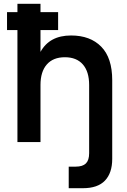

<svg xmlns="http://www.w3.org/2000/svg" viewBox="-20 -740 664 1000"><path d="M70.8 -583.5H16.6V-676.8H70.8V-720.2H190.9V-676.8H282.7V-583.5H190.9V-469.7Q237.8 -555.2 350.1 -555.2Q450.2 -555.2 507.3 -496.8Q564.5 -438.5 564.5 -322.3V87.4Q564.5 161.1 526.6 200.7Q488.8 240.2 412.1 240.2H337.9V127.9H374.5Q410.6 127.9 427.5 111.1Q444.3 94.2 444.3 58.1V-297.4Q444.3 -366.7 411.6 -404.3Q378.9 -441.9 317.9 -441.9Q256.8 -441.9 223.9 -404.3Q190.9 -366.7 190.9 -297.4V0H70.8Z"/></svg>

Font: Vela Sans Bd
Style: Bold
Weight: 700
Designer: Principal design: Mikhail Sharanda - project Manrope.
Design modification: Ravid Balaliev
Foundry: Mikhail Sharanda
Version: Version 1.001